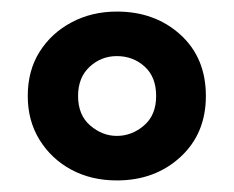

<svg xmlns="http://www.w3.org/2000/svg" viewBox="-20 -744 405 332"><path d="M182 -432Q138 -432 103.5 -450.5Q69 -469 48.5 -502Q28 -535 28 -578Q28 -622 48.5 -654.5Q69 -687 104 -705.5Q139 -724 182 -724Q248 -724 292 -684Q336 -644 336 -578Q336 -513 292 -472.5Q248 -432 182 -432ZM182 -509Q208 -509 229 -527Q250 -545 250 -578Q250 -611 230 -629Q210 -647 182 -647Q155 -647 135 -628.5Q115 -610 115 -578Q115 -545 136 -527Q157 -509 182 -509Z"/></svg>

Font: Noto Sans Sinhala ExtraCondensed
Style: Bold
Weight: 700
Width: 2
Designer: Jelle Bosma - Monotype Design Team
Foundry: Monotype Imaging Inc.
Version: Version 2.006; ttfautohint (v1.8.4.7-5d5b)